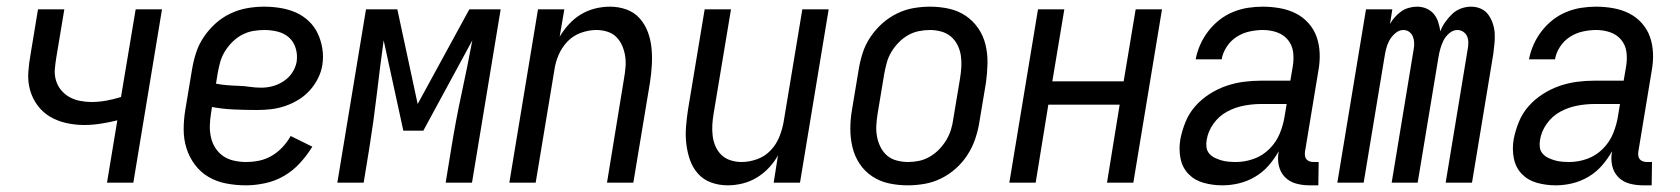

<svg xmlns="http://www.w3.org/2000/svg" viewBox="-20 -548 5040 576"><path d="M301 0 332 -187Q308 -181 282.5 -177Q257 -173 233 -173Q205 -173 178.5 -179Q152 -185 130 -198Q108 -211 92.5 -232Q77 -253 70 -278.5Q63 -304 65 -332Q67 -360 72 -387L94 -520H173L149 -376Q146 -358 144.5 -340.5Q143 -323 148 -306.5Q153 -290 163.5 -277.5Q174 -265 188 -257Q202 -249 219.5 -245.5Q237 -242 254 -242Q276 -242 298.5 -246Q321 -250 343 -257L387 -520H466L380 0Z M718 8Q688 8 659 2.5Q630 -3 606 -17Q582 -31 565 -53.5Q548 -76 539.5 -103Q531 -130 531 -159.5Q531 -189 536 -219L556 -339Q560 -364 568 -389Q576 -414 591 -436.5Q606 -459 626.5 -477.5Q647 -496 671.5 -507.5Q696 -519 721.5 -523.5Q747 -528 772 -528Q797 -528 821.5 -524Q846 -520 867.5 -510.5Q889 -501 906 -485Q923 -469 933 -448Q943 -427 947 -402.5Q951 -378 947 -353Q944 -333 934 -313Q924 -293 909 -276.5Q894 -260 875 -248.5Q856 -237 835.5 -230Q815 -223 794 -220.5Q773 -218 752 -218Q718 -218 683 -219.5Q648 -221 616 -227L613 -208Q610 -189 609.5 -171Q609 -153 613 -135.5Q617 -118 626.5 -103.5Q636 -89 650 -79.5Q664 -70 682 -66Q700 -62 718 -62Q738 -62 757.5 -66Q777 -70 795 -80.5Q813 -91 827.5 -106.5Q842 -122 852 -140L917 -108Q901 -82 880 -59Q859 -36 832.5 -20.5Q806 -5 776 1.5Q746 8 718 8ZM764 -285Q781 -285 798 -289.5Q815 -294 831 -304.5Q847 -315 857 -330.5Q867 -346 870 -363Q873 -384 867 -403.5Q861 -423 847 -435.5Q833 -448 813.5 -453Q794 -458 773 -458Q756 -458 739 -455Q722 -452 706 -443.5Q690 -435 677 -422Q664 -409 654.5 -393.5Q645 -378 640.5 -361.5Q636 -345 633 -328L628 -297Q643 -294 660.5 -292.5Q678 -291 695.5 -290.5Q713 -290 729.5 -287.5Q746 -285 764 -285Z M992 0 1078 -520H1172L1233 -236L1388 -520H1482L1396 0H1317L1334 -104Q1347 -185 1364.5 -266Q1382 -347 1397 -427L1250 -156H1190L1131 -427Q1120 -347 1110.5 -266Q1101 -185 1088 -104L1071 0Z M1508 0 1594 -520H1673L1659 -438Q1671 -458 1687 -475.5Q1703 -493 1723 -505Q1743 -517 1765.5 -522.5Q1788 -528 1810 -528Q1836 -528 1859.5 -519.5Q1883 -511 1899 -493Q1915 -475 1923.5 -452Q1932 -429 1934.5 -404Q1937 -379 1935.5 -353Q1934 -327 1930 -301L1880 0H1801L1852 -312Q1855 -329 1856.5 -346Q1858 -363 1855.5 -379.5Q1853 -396 1846.5 -411Q1840 -426 1829 -437Q1818 -448 1802 -453Q1786 -458 1769 -458Q1746 -458 1722.5 -449.5Q1699 -441 1682 -423Q1665 -405 1655.5 -382.5Q1646 -360 1643 -337L1587 0Z M2163 8Q2137 8 2113.5 -0.5Q2090 -9 2074 -27Q2058 -45 2050 -68Q2042 -91 2039 -116Q2036 -141 2038 -167Q2040 -193 2044 -219L2094 -520H2173L2121 -208Q2118 -191 2117 -174Q2116 -157 2118 -140.5Q2120 -124 2126.5 -109Q2133 -94 2144.5 -83Q2156 -72 2172 -67Q2188 -62 2205 -62Q2228 -62 2251.5 -70.5Q2275 -79 2292 -97Q2309 -115 2318 -137.5Q2327 -160 2331 -183L2387 -520H2466L2380 0H2301L2314 -82Q2303 -62 2286.5 -44.5Q2270 -27 2250 -15Q2230 -3 2207.5 2.5Q2185 8 2163 8Z M2703 8Q2674 8 2646.5 2Q2619 -4 2596.5 -19Q2574 -34 2559 -56.5Q2544 -79 2537.5 -106Q2531 -133 2531 -161.5Q2531 -190 2536 -219L2556 -339Q2560 -364 2568 -389Q2576 -414 2591 -436.5Q2606 -459 2626 -477Q2646 -495 2670 -507Q2694 -519 2719.5 -523.5Q2745 -528 2770 -528Q2799 -528 2826.5 -522Q2854 -516 2876.5 -501Q2899 -486 2914.5 -463.5Q2930 -441 2936.5 -414Q2943 -387 2942.5 -358.5Q2942 -330 2938 -301L2918 -181Q2914 -156 2905.5 -131Q2897 -106 2882.5 -83.5Q2868 -61 2848 -43Q2828 -25 2804 -13Q2780 -1 2754 3.5Q2728 8 2703 8ZM2704 -62Q2721 -62 2737.5 -65.5Q2754 -69 2769.5 -78Q2785 -87 2797.5 -100Q2810 -113 2819 -128Q2828 -143 2833 -159.5Q2838 -176 2840 -192L2860 -312Q2863 -330 2864 -347.5Q2865 -365 2862.5 -381.5Q2860 -398 2852.5 -413Q2845 -428 2832.5 -438.5Q2820 -449 2803.5 -453.5Q2787 -458 2770 -458Q2753 -458 2736 -454.5Q2719 -451 2703.5 -442Q2688 -433 2675.5 -420Q2663 -407 2654 -392Q2645 -377 2640.5 -360.5Q2636 -344 2633 -328L2613 -208Q2610 -190 2609 -172.5Q2608 -155 2611 -138.5Q2614 -122 2621.5 -107Q2629 -92 2641 -81.5Q2653 -71 2670 -66.5Q2687 -62 2704 -62Z M3008 0 3094 -520H3173L3137 -304H3351L3387 -520H3466L3380 0H3301L3339 -234H3125L3087 0Z M3647 8Q3618 8 3591 0.5Q3564 -7 3545.5 -26Q3527 -45 3521.5 -73Q3516 -101 3521 -130Q3526 -156 3536.5 -182Q3547 -208 3565.5 -229Q3584 -250 3608 -265.5Q3632 -281 3658 -290Q3684 -299 3710.5 -302.5Q3737 -306 3763 -306H3851L3858 -347Q3862 -369 3859.5 -390.5Q3857 -412 3844 -428Q3831 -444 3811 -451Q3791 -458 3768 -458Q3749 -458 3728.5 -453.5Q3708 -449 3690 -437.5Q3672 -426 3660 -407.5Q3648 -389 3645 -370H3567Q3571 -392 3580.5 -413.5Q3590 -435 3604.5 -454Q3619 -473 3638 -488Q3657 -503 3679 -512Q3701 -521 3723.5 -524.5Q3746 -528 3768 -528Q3794 -528 3819.5 -523.5Q3845 -519 3867 -508Q3889 -497 3905.5 -478.5Q3922 -460 3930 -437Q3938 -414 3939 -388Q3940 -362 3935 -335L3895 -93Q3894 -86 3895 -80Q3896 -74 3899.5 -70Q3903 -66 3908.5 -64Q3914 -62 3921 -62H3936L3935 8H3909Q3887 8 3867.5 2.5Q3848 -3 3834.5 -17Q3821 -31 3816.5 -51Q3812 -71 3816 -93V-94Q3803 -71 3785.5 -51Q3768 -31 3745 -17.5Q3722 -4 3697 2Q3672 8 3647 8ZM3688 -62Q3715 -62 3741.5 -71.5Q3768 -81 3788.5 -101.5Q3809 -122 3819.5 -148Q3830 -174 3834 -200L3840 -236H3763Q3738 -236 3711.5 -231Q3685 -226 3661 -213Q3637 -200 3620.5 -177Q3604 -154 3600 -128Q3598 -117 3599.5 -106Q3601 -95 3608 -87Q3615 -79 3624.5 -74.5Q3634 -70 3644 -67Q3654 -64 3665.5 -63Q3677 -62 3688 -62Z M3992 0 4078 -520H4157L4150 -476Q4156 -487 4165 -497Q4174 -507 4184 -514Q4194 -521 4206.5 -524.5Q4219 -528 4231 -528Q4246 -528 4259 -522.5Q4272 -517 4281 -506.5Q4290 -496 4294.5 -482Q4299 -468 4301 -454Q4306 -468 4315.5 -481.5Q4325 -495 4336.5 -506Q4348 -517 4363 -522.5Q4378 -528 4393 -528Q4409 -528 4422.5 -522Q4436 -516 4444.5 -504.5Q4453 -493 4458 -478.5Q4463 -464 4464 -449Q4465 -434 4463.5 -418.5Q4462 -403 4460 -387L4396 0H4317L4383 -400Q4385 -410 4385 -420Q4385 -430 4381.5 -438.5Q4378 -447 4370 -452.5Q4362 -458 4352 -458Q4339 -458 4327.5 -448Q4316 -438 4310 -425.5Q4304 -413 4300.5 -400Q4297 -387 4295 -374L4233 0H4155L4221 -400Q4223 -410 4222.5 -420Q4222 -430 4218.5 -438.5Q4215 -447 4207.5 -452.5Q4200 -458 4190 -458Q4177 -458 4165.5 -448Q4154 -438 4147.5 -425.5Q4141 -413 4138 -400Q4135 -387 4133 -374L4071 0Z M4647 8Q4618 8 4591 0.5Q4564 -7 4545.5 -26Q4527 -45 4521.5 -73Q4516 -101 4521 -130Q4526 -156 4536.5 -182Q4547 -208 4565.5 -229Q4584 -250 4608 -265.5Q4632 -281 4658 -290Q4684 -299 4710.5 -302.5Q4737 -306 4763 -306H4851L4858 -347Q4862 -369 4859.5 -390.5Q4857 -412 4844 -428Q4831 -444 4811 -451Q4791 -458 4768 -458Q4749 -458 4728.5 -453.5Q4708 -449 4690 -437.5Q4672 -426 4660 -407.5Q4648 -389 4645 -370H4567Q4571 -392 4580.5 -413.5Q4590 -435 4604.5 -454Q4619 -473 4638 -488Q4657 -503 4679 -512Q4701 -521 4723.5 -524.5Q4746 -528 4768 -528Q4794 -528 4819.5 -523.5Q4845 -519 4867 -508Q4889 -497 4905.5 -478.5Q4922 -460 4930 -437Q4938 -414 4939 -388Q4940 -362 4935 -335L4895 -93Q4894 -86 4895 -80Q4896 -74 4899.5 -70Q4903 -66 4908.5 -64Q4914 -62 4921 -62H4936L4935 8H4909Q4887 8 4867.5 2.5Q4848 -3 4834.5 -17Q4821 -31 4816.5 -51Q4812 -71 4816 -93V-94Q4803 -71 4785.5 -51Q4768 -31 4745 -17.5Q4722 -4 4697 2Q4672 8 4647 8ZM4688 -62Q4715 -62 4741.5 -71.5Q4768 -81 4788.5 -101.5Q4809 -122 4819.5 -148Q4830 -174 4834 -200L4840 -236H4763Q4738 -236 4711.5 -231Q4685 -226 4661 -213Q4637 -200 4620.5 -177Q4604 -154 4600 -128Q4598 -117 4599.5 -106Q4601 -95 4608 -87Q4615 -79 4624.5 -74.5Q4634 -70 4644 -67Q4654 -64 4665.5 -63Q4677 -62 4688 -62Z"/></svg>

Font: Iosevka SS18
Style: Italic
Weight: 400
Italic angle: -9°
Monospace: yes
Designer: Belleve Invis
Foundry: Belleve Invis
Version: Version 25.1.1; ttfautohint (v1.8.4)